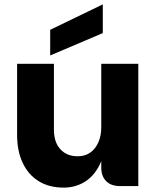

<svg xmlns="http://www.w3.org/2000/svg" viewBox="-20 -849 714 876"><path d="M442 -85V-558H611V0H527Q487 0 464.5 -22.5Q442 -45 442 -85ZM271 7Q203 7 155.5 -23Q108 -53 83 -107Q58 -161 58 -233V-558H226V-258Q226 -200 255.5 -168Q285 -136 334 -136Q368 -136 392 -153Q416 -170 429 -200Q442 -230 442 -268L465 -239Q462 -153 435.5 -99Q409 -45 366 -19Q323 7 271 7ZM449 -829V-698L209 -596V-713Z"/></svg>

Font: Parkinsans
Style: Bold
Weight: 700
Designer: Red Stone, Indian Type Foundry
Foundry: Indian Type Foundry
Version: Version 1.000